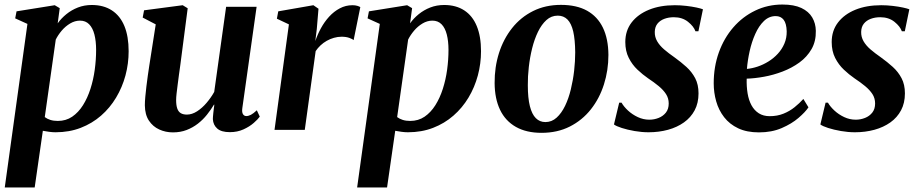

<svg xmlns="http://www.w3.org/2000/svg" viewBox="-20 -573 4056 847"><path d="M1 254 101 -467.5 47 -492 53 -523 221.5 -550 243.5 -537 234.5 -470Q250 -492 272.8 -510.5Q295.5 -529 323.8 -540Q352 -551 385 -551Q437 -551 473.5 -527.2Q510 -503.5 528.8 -458Q547.5 -412.5 547.5 -347Q547.5 -292.5 533.5 -240.2Q519.5 -188 492.2 -142.5Q465 -97 425.8 -62.8Q386.5 -28.5 336 -9Q285.5 10.5 225 10.5Q211.5 10.5 197 8.5Q182.5 6.5 169 4L133 254ZM177.5 -56.5Q188 -48.5 202.2 -44Q216.5 -39.5 235 -39.5Q271 -39.5 298.5 -58.2Q326 -77 346 -108.8Q366 -140.5 379 -181Q392 -221.5 398 -265.8Q404 -310 404 -353Q404 -391.5 396.5 -420.8Q389 -450 373.2 -466Q357.5 -482 333 -482Q310.5 -482 289.5 -469.5Q268.5 -457 252.2 -437.8Q236 -418.5 226 -398.5Z M743 11Q710.5 11 682.5 -1.8Q654.5 -14.5 637 -40.8Q619.5 -67 619 -108.5Q619 -125 621 -146.2Q623 -167.5 625.8 -191.5Q628.5 -215.5 632 -239Q635.5 -262.5 638.5 -283L667 -465.5L609.5 -495.5L615.5 -527.5L786 -550L808 -536.5L775.5 -286.5Q772.5 -266 769.5 -243.5Q766.5 -221 763.8 -199.8Q761 -178.5 759 -160.8Q757 -143 757 -131.5Q757 -108.5 762 -94.2Q767 -80 777.5 -73.8Q788 -67.5 804.5 -67.5Q827 -67.5 849.5 -82Q872 -96.5 891.5 -119.5Q911 -142.5 925 -167.5L977.5 -543H1112L1049 -96Q1046.5 -78 1051.8 -69.5Q1057 -61 1066.5 -61Q1076 -61 1086.8 -66.5Q1097.5 -72 1113 -86.5L1126 -58.5Q1118 -47 1099.5 -30.8Q1081 -14.5 1054 -2.2Q1027 10 994 10Q956.5 10 938.5 -5.8Q920.5 -21.5 919 -47.5Q919 -51 919.5 -58.2Q920 -65.5 921 -74.5Q922 -83.5 923.2 -93.2Q924.5 -103 925.5 -111L924 -111.5Q910.5 -89 893 -67Q875.5 -45 853 -27.5Q830.5 -10 803.2 0.5Q776 11 743 11Z M1191 0 1254.5 -465.5 1201.5 -490.5 1207.5 -523 1362.5 -550 1385 -534.5 1377.5 -445 1371 -392Q1380.5 -420.5 1395.8 -448.5Q1411 -476.5 1432 -499.5Q1453 -522.5 1479 -536.2Q1505 -550 1534.5 -550Q1547.5 -550 1556.5 -547.2Q1565.5 -544.5 1569.5 -541.5L1540 -396Q1536.5 -400 1522 -405.5Q1507.5 -411 1487 -411Q1470 -411 1453.2 -406.2Q1436.5 -401.5 1421.5 -393Q1406.5 -384.5 1394 -372.8Q1381.5 -361 1372.5 -347.5L1324.5 0Z M1555.5 254 1655.5 -467.5 1601.5 -492 1607.5 -523 1776 -550 1798 -537 1789 -470Q1804.5 -492 1827.2 -510.5Q1850 -529 1878.2 -540Q1906.5 -551 1939.5 -551Q1991.5 -551 2028 -527.2Q2064.5 -503.5 2083.2 -458Q2102 -412.5 2102 -347Q2102 -292.5 2088 -240.2Q2074 -188 2046.8 -142.5Q2019.5 -97 1980.2 -62.8Q1941 -28.5 1890.5 -9Q1840 10.5 1779.5 10.5Q1766 10.5 1751.5 8.5Q1737 6.5 1723.5 4L1687.5 254ZM1732 -56.5Q1742.5 -48.5 1756.8 -44Q1771 -39.5 1789.5 -39.5Q1825.5 -39.5 1853 -58.2Q1880.5 -77 1900.5 -108.8Q1920.5 -140.5 1933.5 -181Q1946.5 -221.5 1952.5 -265.8Q1958.5 -310 1958.5 -353Q1958.5 -391.5 1951 -420.8Q1943.5 -450 1927.8 -466Q1912 -482 1887.5 -482Q1865 -482 1844 -469.5Q1823 -457 1806.8 -437.8Q1790.5 -418.5 1780.5 -398.5Z M2454.5 -551.5Q2523.5 -551.5 2569.8 -525.8Q2616 -500 2639.8 -450.8Q2663.5 -401.5 2664 -331Q2664 -262.5 2644.2 -200.5Q2624.5 -138.5 2586.5 -90.5Q2548.5 -42.5 2493.8 -14.8Q2439 13 2369 13Q2302 13 2255.8 -13.2Q2209.5 -39.5 2186 -88.5Q2162.5 -137.5 2162 -206.5Q2161.5 -276.5 2181.2 -338.8Q2201 -401 2239 -449Q2277 -497 2331.5 -524.2Q2386 -551.5 2454.5 -551.5ZM2440.5 -504Q2412 -504 2390.5 -484.5Q2369 -465 2353.2 -432.5Q2337.5 -400 2327.5 -359.8Q2317.5 -319.5 2312.8 -277.2Q2308 -235 2308.5 -197Q2308.5 -140.5 2317.5 -104.8Q2326.5 -69 2343.8 -51.8Q2361 -34.5 2386 -34.5Q2414 -34.5 2435.5 -54Q2457 -73.5 2472.8 -106Q2488.5 -138.5 2498.2 -178.8Q2508 -219 2512.8 -261.2Q2517.5 -303.5 2517.5 -342Q2517 -398.5 2508.8 -434Q2500.5 -469.5 2483.5 -486.8Q2466.5 -504 2440.5 -504Z M3061 -435H3048Q3040.5 -456.5 3015.2 -476.8Q2990 -497 2952.5 -497Q2930 -497 2911 -490Q2892 -483 2880.5 -468.8Q2869 -454.5 2868.5 -432.5Q2868 -410 2879 -391Q2890 -372 2909.8 -355Q2929.5 -338 2955.5 -320Q2984 -299.5 3008 -277.8Q3032 -256 3046.8 -228Q3061.5 -200 3061.5 -161Q3061.5 -118.5 3044.5 -86.5Q3027.5 -54.5 2997.2 -33Q2967 -11.5 2927 -0.5Q2887 10.5 2841 10.5Q2811 10.5 2779.2 5Q2747.5 -0.5 2722.8 -8.5Q2698 -16.5 2688.5 -24L2711.5 -120H2722Q2731.5 -103 2750.2 -85.5Q2769 -68 2793.5 -56.5Q2818 -45 2844.5 -45Q2866 -45 2885.5 -52.8Q2905 -60.5 2917.5 -76.2Q2930 -92 2930 -116.5Q2930 -139.5 2918.2 -157.8Q2906.5 -176 2886 -193Q2865.5 -210 2839 -227.5Q2815 -244 2792 -265.8Q2769 -287.5 2753.8 -317.5Q2738.5 -347.5 2738.5 -387.5Q2738.5 -437.5 2766.2 -473.8Q2794 -510 2843 -530Q2892 -550 2957 -550Q2982 -550 3007.5 -547Q3033 -544 3052.8 -539.8Q3072.5 -535.5 3081 -532Z M3546.5 -99.5Q3532.5 -78.5 3502.5 -52.8Q3472.5 -27 3428.5 -8Q3384.5 11 3328 11Q3274.5 11 3236.5 -7Q3198.5 -25 3174.5 -56Q3150.5 -87 3139.5 -125.8Q3128.5 -164.5 3128.5 -205.5Q3128.5 -278.5 3151.2 -341.8Q3174 -405 3215 -452.2Q3256 -499.5 3311.5 -526.2Q3367 -553 3431.5 -553Q3483 -553 3515.2 -537.8Q3547.5 -522.5 3563 -496.2Q3578.5 -470 3579 -437Q3580 -391 3560 -356.2Q3540 -321.5 3506.5 -297.2Q3473 -273 3432.5 -257.5Q3392 -242 3350.5 -234.5Q3309 -227 3274 -226Q3273 -191 3278 -161Q3283 -131 3295.2 -108.5Q3307.5 -86 3327.5 -73.2Q3347.5 -60.5 3375.5 -60.5Q3409 -60.5 3436.2 -71.5Q3463.5 -82.5 3485.2 -100Q3507 -117.5 3524 -136.5ZM3402 -502Q3372.5 -502 3350 -480.2Q3327.5 -458.5 3311.8 -423.2Q3296 -388 3287 -347.2Q3278 -306.5 3275 -269Q3297.5 -271 3322.2 -279.2Q3347 -287.5 3370 -301.8Q3393 -316 3411.2 -335.8Q3429.5 -355.5 3440.2 -380.5Q3451 -405.5 3450.5 -435Q3449.5 -469.5 3437 -485.8Q3424.5 -502 3402 -502Z M3971.5 -435H3958.5Q3951 -456.5 3925.8 -476.8Q3900.5 -497 3863 -497Q3840.5 -497 3821.5 -490Q3802.5 -483 3791 -468.8Q3779.5 -454.5 3779 -432.5Q3778.5 -410 3789.5 -391Q3800.5 -372 3820.2 -355Q3840 -338 3866 -320Q3894.5 -299.5 3918.5 -277.8Q3942.5 -256 3957.2 -228Q3972 -200 3972 -161Q3972 -118.5 3955 -86.5Q3938 -54.5 3907.8 -33Q3877.5 -11.5 3837.5 -0.5Q3797.5 10.5 3751.5 10.5Q3721.5 10.5 3689.8 5Q3658 -0.5 3633.2 -8.5Q3608.5 -16.5 3599 -24L3622 -120H3632.5Q3642 -103 3660.8 -85.5Q3679.5 -68 3704 -56.5Q3728.5 -45 3755 -45Q3776.5 -45 3796 -52.8Q3815.5 -60.5 3828 -76.2Q3840.5 -92 3840.5 -116.5Q3840.5 -139.5 3828.8 -157.8Q3817 -176 3796.5 -193Q3776 -210 3749.5 -227.5Q3725.5 -244 3702.5 -265.8Q3679.5 -287.5 3664.2 -317.5Q3649 -347.5 3649 -387.5Q3649 -437.5 3676.8 -473.8Q3704.5 -510 3753.5 -530Q3802.5 -550 3867.5 -550Q3892.5 -550 3918 -547Q3943.5 -544 3963.2 -539.8Q3983 -535.5 3991.5 -532Z"/></svg>

Font: Merriweather 60pt
Style: Bold Italic
Weight: 700
Italic angle: -7.8°
Version: Version 2.101